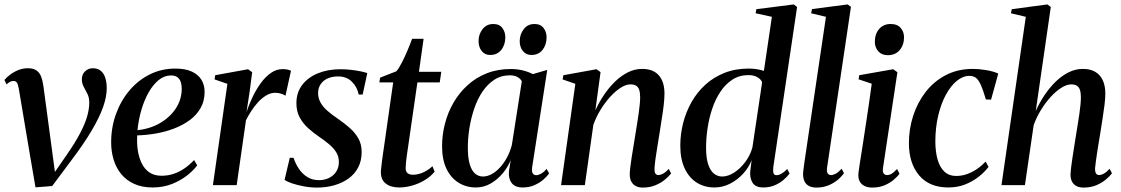

<svg xmlns="http://www.w3.org/2000/svg" viewBox="-22 -837 5068 868"><path d="M63 -436Q59.5 -455.5 54.5 -463.2Q49.5 -471 39.5 -471Q30.5 -471 22.8 -466.8Q15 -462.5 7.5 -455.5L-2 -475.5Q7.5 -487 23.5 -499.2Q39.5 -511.5 60.2 -520Q81 -528.5 104 -528.5Q128 -528.5 142.2 -519Q156.5 -509.5 163.5 -491.8Q170.5 -474 174 -449.5L212 -166.5L229 -39.5L202 -24.5L279 -136Q318 -192 340.2 -234.8Q362.5 -277.5 372 -311Q381.5 -344.5 381.5 -372Q382 -395 373.5 -412Q365 -429 356.5 -444.5Q348 -460 348 -478Q348 -500.5 362.5 -514.5Q377 -528.5 397.5 -528.5Q420.5 -528.5 434.5 -516.2Q448.5 -504 454.5 -483.5Q460.5 -463 460.5 -439.5Q461 -401 444.2 -353.5Q427.5 -306 392 -246Q356.5 -186 299 -110L214 4L138.5 10L111.5 -147.5Z M869.5 -89.5Q854 -68 825 -44.8Q796 -21.5 756 -5.5Q716 10.5 668 10.5Q620.5 10.5 585 -5.5Q549.5 -21.5 526.2 -49.8Q503 -78 491.8 -114.8Q480.5 -151.5 480.5 -193Q480.5 -261 502.2 -321.2Q524 -381.5 563 -427.8Q602 -474 655 -500.5Q708 -527 770.5 -527Q816 -527 845 -513.5Q874 -500 888.5 -476.5Q903 -453 903 -422Q903 -380.5 885 -348.8Q867 -317 835.8 -294Q804.5 -271 765.2 -256Q726 -241 683 -233.5Q640 -226 598.5 -225Q596 -190 601 -157.2Q606 -124.5 618.8 -98.5Q631.5 -72.5 653.5 -57.5Q675.5 -42.5 708 -42.5Q738 -42.5 764.2 -51.5Q790.5 -60.5 813.5 -76.8Q836.5 -93 855.5 -113.5ZM751.5 -496Q721 -496 695.2 -475Q669.5 -454 649.5 -418.5Q629.5 -383 616.8 -338.8Q604 -294.5 599.5 -248.5Q633.5 -252 663.8 -263Q694 -274 719 -291.8Q744 -309.5 762 -331.8Q780 -354 789.8 -380.2Q799.5 -406.5 799.5 -435Q799.5 -466 787.5 -481Q775.5 -496 751.5 -496Z M940.5 0 1006 -458 948 -478 951 -497 1099.5 -524 1118 -510.5 1107 -425.5 1092.5 -331Q1104 -365.5 1120.5 -399.8Q1137 -434 1157.8 -462.2Q1178.5 -490.5 1203 -507.5Q1227.5 -524.5 1255 -524.5Q1270 -524.5 1279.5 -522Q1289 -519.5 1293.5 -517L1268.5 -404Q1264.5 -408 1251 -412.8Q1237.5 -417.5 1222.5 -417.5Q1201.5 -417.5 1181.5 -405.5Q1161.5 -393.5 1144.2 -374.5Q1127 -355.5 1113.2 -334Q1099.5 -312.5 1090 -293.5L1048 0Z M1617.5 -409.5H1599.5Q1593.5 -442.5 1569.5 -467Q1545.5 -491.5 1506 -491.5Q1480.5 -491.5 1460.2 -482.8Q1440 -474 1428.2 -457.2Q1416.5 -440.5 1416 -417Q1416 -393 1427.2 -373.2Q1438.5 -353.5 1457.8 -336.5Q1477 -319.5 1501.5 -303Q1534.5 -280.5 1559.2 -258.5Q1584 -236.5 1598.5 -210.5Q1613 -184.5 1613 -149.5Q1613 -110 1597.2 -80Q1581.5 -50 1553.8 -30Q1526 -10 1489.5 0.5Q1453 11 1411.5 11Q1382 11 1352 5.5Q1322 0 1298.5 -8Q1275 -16 1264.5 -24L1288 -123.5H1305Q1314 -96.5 1329.5 -73.5Q1345 -50.5 1367.8 -36.5Q1390.5 -22.5 1420 -22.5Q1445 -22.5 1465.5 -32.5Q1486 -42.5 1498 -61Q1510 -79.5 1510 -104.5Q1510 -130 1497.5 -149.5Q1485 -169 1464.2 -186.2Q1443.5 -203.5 1417.5 -221Q1393.5 -237.5 1370.5 -258.2Q1347.5 -279 1332.8 -306.2Q1318 -333.5 1318 -370.5Q1318 -418.5 1344 -452.8Q1370 -487 1415 -505.5Q1460 -524 1517.5 -524Q1541.5 -524 1565.2 -521.2Q1589 -518.5 1608.2 -514.5Q1627.5 -510.5 1638.5 -506.5Z M1823.5 -177.5Q1819.5 -151.5 1817 -132.8Q1814.5 -114 1813.2 -100.8Q1812 -87.5 1812 -76.5Q1812 -60.5 1821 -53.8Q1830 -47 1844 -47Q1868 -47 1891.2 -57.5Q1914.5 -68 1933 -85.5L1943 -61Q1923.5 -37.5 1896.2 -21.5Q1869 -5.5 1839.2 2.5Q1809.5 10.5 1782.5 10.5Q1744.5 10.5 1721.5 -7.5Q1698.5 -25.5 1700 -63.5Q1700.5 -70.5 1701.8 -82Q1703 -93.5 1705 -109.2Q1707 -125 1709.8 -144.5Q1712.5 -164 1716 -187L1755.5 -464.5H1693L1696.5 -486L1769.5 -514.5Q1781 -527 1794.8 -554Q1808.5 -581 1821 -610.8Q1833.5 -640.5 1841 -661.5H1893L1872 -512.5H1973L1966 -464.5H1865Z M2384 -82.5Q2381 -61 2386.5 -53Q2392 -45 2402.5 -45Q2412 -45 2424.2 -51.8Q2436.5 -58.5 2449 -73.5L2460.5 -53Q2452 -40.5 2435 -25.5Q2418 -10.5 2394.2 0Q2370.5 10.5 2340.5 10.5Q2306 10.5 2290.8 -10.2Q2275.5 -31 2279 -64.5L2287 -113.5Q2274.5 -82 2250.8 -53.5Q2227 -25 2196 -7.2Q2165 10.5 2129.5 10.5Q2085.5 10.5 2050.8 -11.2Q2016 -33 1996.2 -74.5Q1976.5 -116 1976.5 -176Q1976.5 -228 1989.8 -278.8Q2003 -329.5 2028.8 -373.8Q2054.5 -418 2092.2 -452.2Q2130 -486.5 2179 -505.8Q2228 -525 2287.5 -525Q2316 -525 2341.2 -518.8Q2366.5 -512.5 2387 -502L2452 -521ZM2337 -469.5Q2331 -481 2317.5 -488.8Q2304 -496.5 2283 -496.5Q2243.5 -496.5 2212.8 -476.5Q2182 -456.5 2159.2 -422.8Q2136.5 -389 2122 -346.2Q2107.5 -303.5 2100.2 -258Q2093 -212.5 2093 -169.5Q2093 -122.5 2101.8 -93.8Q2110.5 -65 2126 -52Q2141.5 -39 2161.5 -39Q2181 -39 2200.8 -49.8Q2220.5 -60.5 2238.2 -79.8Q2256 -99 2270 -125Q2284 -151 2292 -181.5ZM2194 -588.5Q2170 -588.5 2155.8 -606.2Q2141.5 -624 2141.5 -651.5Q2141.5 -682.5 2159.8 -705.5Q2178 -728.5 2208 -728.5Q2236 -728.5 2249.2 -710.2Q2262.5 -692 2262.5 -669Q2262.5 -634.5 2244.2 -611.5Q2226 -588.5 2194 -588.5ZM2380.5 -588.5Q2356.5 -588.5 2342 -606.2Q2327.5 -624 2327.5 -651.5Q2328 -682.5 2346 -705.5Q2364 -728.5 2394 -728.5Q2422 -728.5 2435.5 -710.2Q2449 -692 2449 -669Q2449 -634.5 2430.8 -611.5Q2412.5 -588.5 2380.5 -588.5Z M2669.5 -338Q2686.5 -375.5 2709.2 -409Q2732 -442.5 2759.2 -468.8Q2786.5 -495 2817 -510.2Q2847.5 -525.5 2881 -525.5Q2931 -525.5 2956.5 -496.2Q2982 -467 2982 -414Q2982 -393 2978.8 -364.2Q2975.5 -335.5 2970.2 -302.5Q2965 -269.5 2960 -237Q2955 -207 2950 -175.5Q2945 -144 2941.2 -117.5Q2937.5 -91 2937 -75Q2936.5 -58.5 2941.2 -52Q2946 -45.5 2954 -45.5Q2963.5 -45.5 2975.5 -51.8Q2987.5 -58 3001.5 -73.5L3012 -53Q3002 -39.5 2984 -24.8Q2966 -10 2941 0.5Q2916 11 2883.5 11Q2867 11 2853.8 4.8Q2840.5 -1.5 2832.8 -14.8Q2825 -28 2825 -49Q2825 -59.5 2827.2 -78.8Q2829.5 -98 2833.2 -122.8Q2837 -147.5 2841.5 -174.2Q2846 -201 2850 -226.5Q2854 -251.5 2858 -276.2Q2862 -301 2865.2 -323.5Q2868.5 -346 2870.2 -364.8Q2872 -383.5 2872 -397Q2872 -417.5 2867.8 -430.5Q2863.5 -443.5 2854 -449.5Q2844.5 -455.5 2828 -455.5Q2808 -455.5 2784.2 -440.5Q2760.5 -425.5 2736.8 -399.5Q2713 -373.5 2693 -340.8Q2673 -308 2660.5 -273L2622 0H2514.5L2579 -458L2521.5 -478L2525 -497L2674.5 -524L2693 -511Z M3474 -81.5Q3472 -64 3474.8 -54.5Q3477.5 -45 3488.5 -45Q3499 -45 3511 -51.8Q3523 -58.5 3537 -73L3547.5 -52.5Q3537.5 -38.5 3520.2 -23.8Q3503 -9 3480 0.8Q3457 10.5 3429 10.5Q3393 10.5 3379.8 -11.5Q3366.5 -33.5 3370 -65.5L3376 -113.5Q3364 -81 3338.5 -52.8Q3313 -24.5 3279.2 -7Q3245.5 10.5 3208 10.5Q3163 10.5 3128.2 -11.2Q3093.5 -33 3073.5 -75.2Q3053.5 -117.5 3053.5 -178.5Q3053.5 -230 3066.2 -280.2Q3079 -330.5 3104 -375Q3129 -419.5 3166.5 -453.8Q3204 -488 3253.2 -507.5Q3302.5 -527 3364 -527Q3383 -527 3400.5 -524Q3418 -521 3431.5 -516.5L3467.5 -761L3394 -777L3397.5 -795.5L3566.5 -817L3581.5 -805.5ZM3423.5 -465Q3419 -477.5 3402.8 -487.5Q3386.5 -497.5 3361.5 -497.5Q3320.5 -497.5 3289 -477Q3257.5 -456.5 3234.8 -422.2Q3212 -388 3197.8 -345.5Q3183.5 -303 3176.8 -257.5Q3170 -212 3170 -169.5Q3170 -123 3179.5 -94.2Q3189 -65.5 3205.5 -52.2Q3222 -39 3243 -39Q3269.5 -39 3297.5 -57.2Q3325.5 -75.5 3347.8 -105.5Q3370 -135.5 3379.5 -170.5Z M3716.5 -75.5Q3715 -59.5 3720.5 -52.5Q3726 -45.5 3735 -45.5Q3744.5 -45.5 3756.2 -51.8Q3768 -58 3783 -74L3793.5 -54Q3781 -36.5 3762.5 -21.8Q3744 -7 3720.5 2Q3697 11 3668.5 11Q3651 11 3637.2 4.8Q3623.5 -1.5 3616 -15.2Q3608.5 -29 3608.5 -51.5Q3608.5 -56 3609.5 -64Q3610.5 -72 3611.8 -82.2Q3613 -92.5 3614.5 -102.5L3712 -761L3645 -777L3649 -796L3810 -817L3825 -806Z M3920.5 11Q3902 11 3886.8 4Q3871.5 -3 3863.8 -18.5Q3856 -34 3859.5 -59.5Q3860.5 -70 3865.2 -99.2Q3870 -128.5 3876.5 -170.8Q3883 -213 3890.5 -262.2Q3898 -311.5 3905.5 -362.2Q3913 -413 3919 -458.5L3859.5 -478.5L3862.5 -497L4016 -524L4035 -510.5L3970 -78.5Q3967 -59.5 3973.2 -52.5Q3979.5 -45.5 3988 -45.5Q3998.5 -45.5 4008.5 -51.2Q4018.5 -57 4033.5 -73L4044.5 -51.5Q4034 -37 4016.2 -22.5Q3998.5 -8 3974.8 1.5Q3951 11 3920.5 11ZM3991.5 -587.5Q3964 -587.5 3948.5 -605.2Q3933 -623 3933 -647.5Q3933 -683.5 3952.5 -706Q3972 -728.5 4004.5 -728.5Q4035 -728.5 4050 -710.5Q4065 -692.5 4065 -669Q4065 -634 4045.5 -610.8Q4026 -587.5 3991.5 -587.5Z M4265 10.5Q4179.5 10.5 4133.2 -44.2Q4087 -99 4087 -190Q4087 -253.5 4106.2 -313.2Q4125.5 -373 4162.5 -421Q4199.5 -469 4253.5 -497.2Q4307.5 -525.5 4376.5 -525.5Q4403.5 -525.5 4435.5 -520.2Q4467.5 -515 4491 -504.5L4458.5 -386.5L4435 -387.5Q4423 -428.5 4412.8 -451.8Q4402.5 -475 4390.8 -484.5Q4379 -494 4360.5 -494Q4331.5 -494 4304 -471.8Q4276.5 -449.5 4254.5 -409.2Q4232.5 -369 4219.5 -314.5Q4206.5 -260 4206.5 -195.5Q4207 -148.5 4217.2 -114Q4227.5 -79.5 4248.2 -60.5Q4269 -41.5 4300.5 -41.5Q4326.5 -41.5 4350 -50Q4373.5 -58.5 4394.8 -73Q4416 -87.5 4434 -106.5L4447 -82.5Q4429.5 -59.5 4402.8 -38.2Q4376 -17 4341.5 -3.2Q4307 10.5 4265 10.5Z M4876 11Q4859 11 4845.8 4.8Q4832.5 -1.5 4825 -14.8Q4817.5 -28 4817.5 -49Q4818 -59.5 4820.2 -78.8Q4822.5 -98 4826.2 -122.8Q4830 -147.5 4834.2 -174.2Q4838.5 -201 4842.5 -226.5Q4846.5 -251.5 4850.5 -276.2Q4854.5 -301 4857.8 -323.5Q4861 -346 4862.8 -364.8Q4864.5 -383.5 4864.5 -397Q4864.5 -417.5 4860.2 -430.5Q4856 -443.5 4846.2 -449.5Q4836.5 -455.5 4821 -455.5Q4800.5 -455.5 4776.2 -440.2Q4752 -425 4728 -398.8Q4704 -372.5 4683.8 -339.5Q4663.5 -306.5 4651 -271L4611.5 0H4505.5L4615.5 -761L4548.5 -777L4552 -795.5L4713 -817L4728.5 -805.5L4660.5 -335.5Q4677.5 -373 4700.2 -407Q4723 -441 4750.5 -467.8Q4778 -494.5 4809 -510Q4840 -525.5 4873.5 -525.5Q4907 -525.5 4929.5 -512.2Q4952 -499 4963.5 -474Q4975 -449 4975 -414Q4975 -393 4971.5 -364.2Q4968 -335.5 4962.8 -302.5Q4957.5 -269.5 4952.5 -237Q4948.5 -214 4944.8 -190.2Q4941 -166.5 4937.5 -144.5Q4934 -122.5 4931.8 -104.2Q4929.5 -86 4928.5 -75Q4928.5 -58.5 4933.5 -52Q4938.5 -45.5 4947 -45.5Q4956.5 -45.5 4968.2 -52Q4980 -58.5 4994.5 -74L5005 -53.5Q4995 -40 4977 -25Q4959 -10 4934 0.5Q4909 11 4876 11Z"/></svg>

Font: Merriweather 120pt Medium
Style: Italic
Weight: 500
Italic angle: -7.8°
Version: Version 2.101